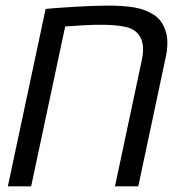

<svg xmlns="http://www.w3.org/2000/svg" viewBox="-20 -660 650 680"><path d="M359.9 -640.1Q418.5 -640.1 456.5 -633.5Q494.6 -627 524.9 -607.4Q551.3 -590.8 563.5 -558.1Q572.8 -536.6 572.8 -509.3Q572.8 -479.5 564.9 -447.8L469.7 0H387.2L482.4 -447.8Q486.8 -469.2 486.8 -485.8Q486.8 -516.1 471.7 -536.6Q455.6 -558.6 421.4 -565.4Q387.2 -572.3 336.9 -572.3Q290 -572.3 210.9 -566.4L90.3 0H7.8L141.6 -628.4Q167.5 -631.3 240.5 -635.7Q313.5 -640.1 359.9 -640.1Z"/></svg>

Font: Viking Open Sans
Style: Italic
Weight: 400
Italic angle: -12°
Foundry: Ascender Corporation
Version: Version 2.000